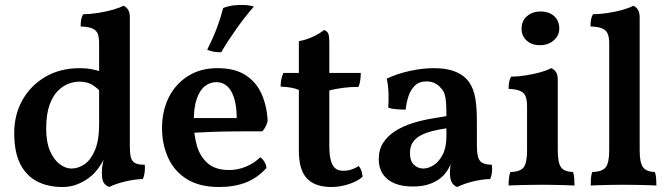

<svg xmlns="http://www.w3.org/2000/svg" viewBox="-20 -740 2679 769"><path d="M301 -467Q326 -467 346 -463Q366 -459 390 -452V-365Q371 -387 350 -400Q329 -413 298 -413Q278 -413 255.5 -405Q233 -397 212.5 -377Q192 -357 178.5 -320Q165 -283 165 -225Q165 -171 180 -136Q195 -101 218.5 -83Q242 -65 266 -65Q294 -65 319 -82.5Q344 -100 360.5 -139Q377 -178 377 -243L413 -139Q398 -103 385.5 -83.5Q373 -64 364 -54Q354 -41 334.5 -26.5Q315 -12 288.5 -1.5Q262 9 230 9Q172 9 128.5 -13.5Q85 -36 61 -83.5Q37 -131 37 -207Q37 -281 70 -339.5Q103 -398 162 -432.5Q221 -467 301 -467ZM500 -155Q500 -127 504 -110.5Q508 -94 521 -87Q534 -80 560 -80Q561 -66 559.5 -51Q558 -36 552 -23Q520 -22 483 -13.5Q446 -5 417 9Q403 3 395.5 -8Q388 -19 388 -49Q388 -69 392 -87Q396 -105 403 -135ZM500 -572V-129H377V-572ZM474 -717Q485 -713 492.5 -702Q500 -691 500 -669V-537H377V-563Q377 -587 372.5 -602Q368 -617 352 -625Q336 -633 303 -634Q303 -648 305 -660.5Q307 -673 313 -683Q339 -683 371.5 -688Q404 -693 432 -701Q460 -709 474 -717Z M858 9Q779 9 728.5 -22.5Q678 -54 653.5 -108Q629 -162 629 -227Q629 -296 656 -350Q683 -404 733 -435.5Q783 -467 851 -467Q920 -467 963 -439.5Q1006 -412 1027.5 -364Q1049 -316 1052 -256Q1046 -231 1031 -214Q1009 -214 973.5 -214Q938 -214 896 -213.5Q854 -213 810.5 -211Q767 -209 728 -207V-267H928Q928 -334 907 -372.5Q886 -411 846 -411Q822 -411 801.5 -395.5Q781 -380 768.5 -345.5Q756 -311 756 -252Q756 -201 768.5 -157Q781 -113 812 -86Q843 -59 898 -59Q932 -59 965 -72.5Q998 -86 1022 -110Q1031 -105 1039 -92Q1047 -79 1047 -67Q1011 -27 964.5 -9Q918 9 858 9ZM866 -531Q851 -530 835.5 -533Q820 -536 810 -541Q834 -589 849 -629Q864 -669 874 -708Q895 -716 916.5 -718.5Q938 -721 957 -720Q968 -720 978.5 -718Q989 -716 997 -714Q962 -674 927.5 -625.5Q893 -577 866 -531Z M1308 9Q1242 9 1209.5 -25Q1177 -59 1177 -137V-380Q1162 -386 1145.5 -389Q1129 -392 1104 -393Q1104 -409 1106.5 -421.5Q1109 -434 1115 -448H1177V-575Q1205 -580 1232.5 -592.5Q1260 -605 1278 -620Q1291 -615 1295 -605Q1299 -595 1299 -562V-448H1425Q1425 -433 1423 -419Q1421 -405 1416 -392Q1381 -392 1352.5 -388Q1324 -384 1299 -378V-155Q1299 -118 1305.5 -96Q1312 -74 1324 -65Q1336 -56 1354 -56Q1372 -56 1387.5 -61Q1403 -66 1417 -75Q1431 -58 1432 -32Q1414 -15 1378.5 -3Q1343 9 1308 9Z M1811 9Q1796 3 1789 -10.5Q1782 -24 1782 -49Q1782 -60 1784 -75Q1786 -90 1790 -103L1793 -105Q1787 -83 1775 -62.5Q1763 -42 1746 -28Q1727 -12 1699 -2.5Q1671 7 1634 7Q1568 7 1532.5 -22Q1497 -51 1497 -103Q1497 -141 1515 -168.5Q1533 -196 1563 -215Q1593 -234 1628.5 -245.5Q1664 -257 1700.5 -263.5Q1737 -270 1768 -275Q1768 -309 1766.5 -329.5Q1765 -350 1760.5 -363.5Q1756 -377 1746 -387Q1735 -401 1720 -407.5Q1705 -414 1688 -414Q1658 -414 1640.5 -396Q1623 -378 1615 -351.5Q1607 -325 1605 -301Q1586 -301 1567 -302.5Q1548 -304 1535 -309Q1537 -336 1536 -367Q1535 -398 1529 -425Q1571 -445 1622 -456Q1673 -467 1717 -467Q1767 -467 1798.5 -455Q1830 -443 1847 -425Q1870 -402 1880 -363.5Q1890 -325 1890 -256V-160Q1890 -130 1894.5 -112.5Q1899 -95 1911.5 -88Q1924 -81 1950 -80Q1952 -66 1950.5 -51Q1949 -36 1943 -23Q1911 -22 1875.5 -13.5Q1840 -5 1811 9ZM1675 -65Q1696 -65 1717.5 -79Q1739 -93 1753.5 -121.5Q1768 -150 1768 -195V-226Q1740 -222 1713.5 -215.5Q1687 -209 1666.5 -198.5Q1646 -188 1634 -171Q1622 -154 1622 -127Q1622 -95 1638 -80Q1654 -65 1675 -65Z M2017 3Q2017 -12 2018.5 -26Q2020 -40 2024 -51Q2064 -52 2077.5 -70Q2091 -88 2091 -138V-313Q2091 -337 2086 -352Q2081 -367 2065 -375Q2049 -383 2017 -384Q2017 -398 2019 -410.5Q2021 -423 2027 -433Q2053 -433 2085.5 -438Q2118 -443 2146 -451Q2174 -459 2187 -467Q2199 -463 2206.5 -452Q2214 -441 2214 -419V-138Q2214 -88 2227 -70Q2240 -52 2275 -51Q2279 -40 2280 -25Q2281 -10 2281 3Q2265 2 2243.5 1.5Q2222 1 2198 0.5Q2174 0 2150 0Q2126 0 2101 0.5Q2076 1 2054.5 1.5Q2033 2 2017 3ZM2142 -559Q2110 -559 2089.5 -577.5Q2069 -596 2069 -624Q2069 -657 2091 -675.5Q2113 -694 2144 -694Q2179 -694 2199.5 -675.5Q2220 -657 2220 -625Q2220 -598 2198 -578.5Q2176 -559 2142 -559Z M2346 3Q2346 -12 2347 -26Q2348 -40 2352 -51Q2392 -52 2406 -70Q2420 -88 2420 -138V-567Q2420 -589 2414.5 -603.5Q2409 -618 2393 -625.5Q2377 -633 2345 -634Q2345 -648 2347 -660.5Q2349 -673 2355 -683Q2382 -683 2414.5 -688Q2447 -693 2475 -701Q2503 -709 2516 -717Q2527 -713 2534.5 -702Q2542 -691 2542 -669V-138Q2542 -88 2555.5 -70Q2569 -52 2603 -51Q2607 -40 2608 -25Q2609 -10 2609 3Q2594 2 2572.5 1.5Q2551 1 2526.5 0.5Q2502 0 2478 0Q2454 0 2429 0.5Q2404 1 2382.5 1.5Q2361 2 2346 3Z"/></svg>

Font: Vollkorn SemiBold
Style: Regular
Weight: 600
Designer: Friedrich Althausen
Foundry: Friedrich Althausen
Version: Version 5.000